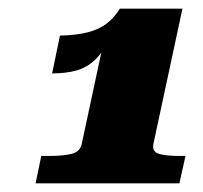

<svg xmlns="http://www.w3.org/2000/svg" viewBox="-20 -791 467 442"><path d="M333 -459Q330 -442 345.5 -437Q361 -432 394 -432H407L393 -369H62L75 -432H95Q123 -432 143.5 -436.5Q164 -441 168 -459L219 -697Q224 -702 226 -703.5Q228 -705 229 -704Q230 -703 230 -699Q216 -669 197.5 -652Q179 -635 155 -628.5Q131 -622 100 -622L118 -709Q156 -710 181.5 -716.5Q207 -723 224.5 -736Q242 -749 256 -771H400Z"/></svg>

Font: Roboto Serif Black
Style: Italic
Weight: 900
Italic angle: -10°
Version: Version 1.008